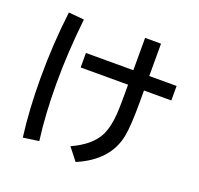

<svg xmlns="http://www.w3.org/2000/svg" viewBox="-150 -996 1281 1234"><g transform="rotate(20 490.0 -379.0)"><path d="M637.2 -830.1H746.1V-608.9H933.1V-509.8H746.1V-429.7Q746.1 -265.1 731.9 -194.3Q696.3 -15.1 490.2 72.3L424.3 -11.7Q552.7 -69.8 598.1 -157.2Q627.4 -214.8 634.3 -310.5Q637.2 -356 637.2 -424.8V-509.8H313V-608.9H637.2ZM117.7 41Q93.8 -143.1 93.8 -361.8Q93.8 -593.8 121.1 -815.9L227.1 -806.2Q201.7 -574.2 201.7 -364.3Q201.7 -150.9 225.1 25.9Z"/></g></svg>

Font: FORM UDPGothic
Style: Bold
Weight: 700
Foundry: Pronama LLC
Version: Version 1.051